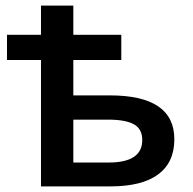

<svg xmlns="http://www.w3.org/2000/svg" viewBox="-20 -664 687 684"><path d="M412.1 -450.2H241.2V-324.2H371.1Q601.1 -324.2 601.1 -168Q601.1 -85.4 543.5 -42.7Q485.8 0 373 0H126V-450.2H4.9V-540H126V-644H241.2V-540H412.1ZM486.8 -165Q486.8 -204.6 457 -221.2Q427.2 -237.8 365.2 -237.8H241.2V-85H367.2Q486.8 -85 486.8 -165Z"/></svg>

Font: Open Sans
Style: SemiBold
Weight: 600
Foundry: Ascender Corporation
Version: Version 1.10